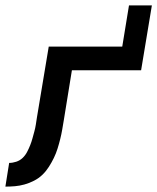

<svg xmlns="http://www.w3.org/2000/svg" viewBox="-61 -693 584 713"><path d="M-41 0 -27 -88Q-14 -88 -0.5 -92.5Q13 -97 23 -106.5Q33 -116 39.5 -128.5Q46 -141 51 -153.5Q56 -166 59.5 -179Q63 -192 66.5 -204.5Q70 -217 72 -230Q74 -243 76 -256L120 -520H393L418 -673H503L463 -432H206L176 -247Q173 -229 170 -211.5Q167 -194 162.5 -176Q158 -158 152.5 -140.5Q147 -123 139 -106.5Q131 -90 120.5 -73.5Q110 -57 96.5 -44Q83 -31 65.5 -22Q48 -13 30 -8Q12 -3 -5.5 -1.5Q-23 0 -41 0Z"/></svg>

Font: Iosevka Semibold
Style: Italic
Weight: 600
Italic angle: -9°
Monospace: yes
Designer: Belleve Invis
Foundry: Belleve Invis
Version: Version 32.5.0; ttfautohint (v1.8.4)